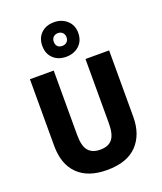

<svg xmlns="http://www.w3.org/2000/svg" viewBox="-179 -1121 1048 1244"><g transform="rotate(-20 345.0 -499.0)"><path d="M618 -256Q618 -134 549 -62Q480 10 342 10Q211 10 141.5 -59Q72 -128 72 -255V-714H236V-269Q236 -193 263.5 -161Q291 -129 345 -129Q402 -129 428.5 -162Q455 -195 455 -270V-714H618ZM344 -770Q289 -770 255 -802.5Q221 -835 221 -889Q221 -943 255 -975.5Q289 -1008 344 -1008Q397 -1008 433 -975.5Q469 -943 469 -890Q469 -835 433.5 -802.5Q398 -770 344 -770ZM344 -845Q363 -845 375.5 -857Q388 -869 388 -889Q388 -909 375.5 -921Q363 -933 344 -933Q325 -933 312.5 -921Q300 -909 300 -889Q300 -869 311 -857Q322 -845 344 -845Z"/></g></svg>

Font: Noto Sans SemiCondensed ExtraBold
Style: Regular
Weight: 800
Width: 4
Designer: Monotype Design Team
Foundry: Monotype Imaging Inc.
Version: Version 2.013; ttfautohint (v1.8.4.7-5d5b)